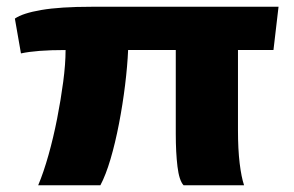

<svg xmlns="http://www.w3.org/2000/svg" viewBox="-20 -548 870 568"><path d="M93 0Q109 -38 123.5 -89.5Q138 -141 149 -197Q160 -253 167 -306Q174 -359 174 -400Q130 -400 97.5 -397.5Q65 -395 42 -390L24 -493Q47 -509 102.5 -518.5Q158 -528 251 -528H804L789 -400H684V-163Q684 -106 689 -65Q694 -24 702 0H523Q510 -14 505 -55.5Q500 -97 500 -152V-400H359Q357 -353 350 -296Q343 -239 332 -182Q321 -125 307 -77.5Q293 -30 277 0Z"/></svg>

Font: Archivo Expanded ExtraBold
Style: Regular
Weight: 800
Width: 7
Designer: Hector Gatti
Foundry: Omnibus-Type
Version: Version 2.001; ttfautohint (v1.8.3)